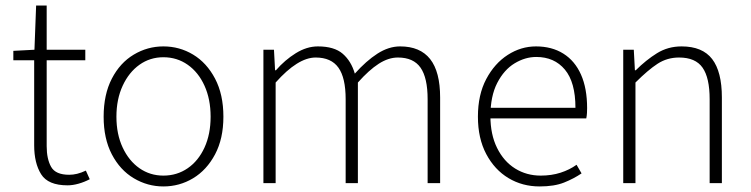

<svg xmlns="http://www.w3.org/2000/svg" viewBox="-20 -659 2703 691"><path d="M223 8Q153 8 128 -32Q103 -72 103 -136V-442H28V-476L104 -480L110 -639H148V-480H287V-442H148V-133Q148 -87 164 -58.5Q180 -30 229 -30Q243 -30 257.5 -33.5Q272 -37 289 -45L303 -14Q284 -4 263 2Q242 8 223 8Z M568 12Q511 12 461.5 -17.5Q412 -47 382.5 -103.5Q353 -160 353 -239Q353 -319 382.5 -376Q412 -433 461.5 -462.5Q511 -492 568 -492Q626 -492 675 -462.5Q724 -433 754 -376Q784 -319 784 -239Q784 -160 754 -103.5Q724 -47 675 -17.5Q626 12 568 12ZM568 -27Q617 -27 655.5 -53.5Q694 -80 716 -128Q738 -176 738 -239Q738 -302 716 -350.5Q694 -399 655.5 -426Q617 -453 568 -453Q520 -453 482 -426Q444 -399 421.5 -350.5Q399 -302 399 -239Q399 -176 421.5 -128Q444 -80 482 -53.5Q520 -27 568 -27Z M928 0V-480H966L970 -406H973Q1005 -443 1044.5 -467.5Q1084 -492 1124 -492Q1183 -492 1213.5 -465.5Q1244 -439 1257 -394Q1298 -440 1338.5 -466Q1379 -492 1420 -492Q1492 -492 1528 -446.5Q1564 -401 1564 -308V0H1519V-302Q1519 -379 1493.5 -415.5Q1468 -452 1412 -452Q1378 -452 1343 -429.5Q1308 -407 1268 -362V0H1224V-302Q1224 -379 1198 -415.5Q1172 -452 1116 -452Q1052 -452 972 -362V0Z M1922 12Q1860 12 1810 -18Q1760 -48 1730 -104.5Q1700 -161 1700 -239Q1700 -318 1730 -374.5Q1760 -431 1807.5 -461.5Q1855 -492 1909 -492Q1966 -492 2007.5 -466Q2049 -440 2071 -390.5Q2093 -341 2093 -270Q2093 -262 2092.5 -252.5Q2092 -243 2090 -233H1727V-271H2051Q2051 -363 2013 -408.5Q1975 -454 1910 -454Q1870 -454 1832 -431Q1794 -408 1769.5 -360.5Q1745 -313 1745 -241Q1745 -175 1769 -126.5Q1793 -78 1834 -52.5Q1875 -27 1926 -27Q1965 -27 1997.5 -37.5Q2030 -48 2055 -66L2073 -35Q2045 -16 2010 -2Q1975 12 1922 12Z M2223 0V-480H2261L2265 -406H2268Q2305 -443 2344.5 -467.5Q2384 -492 2433 -492Q2508 -492 2543 -446.5Q2578 -401 2578 -308V0H2534V-302Q2534 -379 2508.5 -415.5Q2483 -452 2424 -452Q2381 -452 2346.5 -429.5Q2312 -407 2267 -362V0Z"/></svg>

Font: Source Sans 3 Light
Style: Regular
Weight: 300
Designer: Paul D. Hunt
Foundry: Adobe
Version: Version 3.052;hotconv 1.1.0;makeotfexe 2.6.0